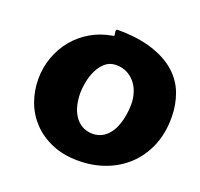

<svg xmlns="http://www.w3.org/2000/svg" viewBox="-105 -673 852 816"><g transform="rotate(20 320.5 -265.0)"><path d="M327.1 25.4Q258.3 25.4 206.3 2.9Q154.3 -19.5 119.1 -56.9Q84 -94.2 66.4 -142.8Q48.8 -191.4 48.8 -243.7Q48.8 -295.9 65.9 -343Q83 -390.1 113.8 -427.5Q144.5 -464.8 187.5 -490Q230.5 -515.1 282.2 -523.9Q290 -524.4 290 -527.3Q290 -532.7 288.8 -537.4Q287.6 -542 287.6 -545.4Q287.6 -550.8 289.6 -552.7Q291.5 -554.7 293.9 -554.7Q387.2 -554.7 452.6 -533.4Q518.1 -512.2 559.1 -475.6Q600.1 -439 618.7 -389.2Q637.2 -339.4 637.2 -282.2Q637.2 -209.5 612.8 -152.3Q588.4 -95.2 546.1 -55.7Q503.9 -16.1 447.5 4.6Q391.1 25.4 327.1 25.4ZM236.8 -249Q236.8 -222.7 242.4 -196.8Q248 -170.9 261 -149.9Q273.9 -128.9 294.9 -116Q315.9 -103 347.2 -103Q369.6 -104 386.5 -113Q403.3 -122.1 415.5 -136.5Q427.7 -150.9 435.8 -168.9Q443.8 -187 448.5 -206.3Q453.1 -225.6 455.1 -244.1Q457 -262.7 457 -277.8Q457 -303.2 449.5 -327.6Q441.9 -352.1 427.2 -370.6Q412.6 -389.2 390.9 -400.6Q369.1 -412.1 340.8 -412.1Q311.5 -412.1 291.5 -394.8Q271.5 -377.4 259.5 -352.1Q247.6 -326.7 242.2 -298.6Q236.8 -270.5 236.8 -249Z"/></g></svg>

Font: Carter One
Style: Regular
Weight: 400
Designer: vernon adams
Foundry: vernon adams
Version: Version 1.000